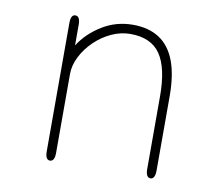

<svg xmlns="http://www.w3.org/2000/svg" viewBox="-61 -561 741 638"><g transform="rotate(10 309.5 -242.0)"><path d="M484.5 5Q468.5 5 468.5 -24V-269Q468.5 -365 437.2 -410.5Q406 -456 336 -456Q303.5 -456 272.2 -441.5Q241 -427 216 -402.8Q191 -378.5 176 -349Q161 -319.5 161 -290V-24Q161 5 145 5Q129.5 5 129.5 -24V-456.5Q129.5 -485 145 -485Q161 -485 161 -456.5V-386.5Q188 -429 235 -458.2Q282 -487.5 339.5 -487.5Q392.5 -487.5 428.2 -464.2Q464 -441 482 -393.8Q500 -346.5 500 -274V-24Q500 -10 496 -2.5Q492 5 484.5 5Z"/></g></svg>

Font: Sono ExtraLight Monospace ExtraLight
Style: Regular
Weight: 250
Version: Version 2.112